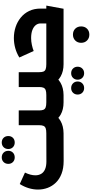

<svg xmlns="http://www.w3.org/2000/svg" viewBox="571 -1336 1066 2249"><g transform="rotate(-90 1104.5 -211.0)"><path d="M344 1Q258 1 194.5 -23.5Q131 -48 90 -90.5Q49 -133 29 -186.5Q9 -240 9 -299Q9 -353 25.5 -408Q42 -463 74 -513L208 -452Q192 -419 184 -388.5Q176 -358 176 -330Q176 -292 193 -262.5Q210 -233 246.5 -217Q283 -201 339 -201L668 -202Q707 -202 727 -209.5Q747 -217 755 -235Q763 -253 763 -286V-525H936V-286Q936 -197 904 -133Q872 -69 812.5 -35Q753 -1 668 0ZM1031 0Q946 0 886.5 -34Q827 -68 795 -132.5Q763 -197 763 -286H936Q936 -253 944 -235Q952 -217 972.5 -209.5Q993 -202 1031 -202H1059V0ZM1059 0V-202Q1068 -202 1073.5 -174.5Q1079 -147 1079 -102Q1079 -56 1073.5 -28Q1068 0 1059 0ZM560 -572Q527 -572 505.5 -593Q484 -614 484 -647Q484 -681 505.5 -702.5Q527 -724 560 -724Q594 -724 615 -702.5Q636 -681 636 -647Q636 -614 615 -593Q594 -572 560 -572ZM386 -572Q353 -572 331.5 -593Q310 -614 310 -647Q310 -681 331.5 -702.5Q353 -724 386 -724Q420 -724 441.5 -702.5Q463 -681 463 -647Q463 -614 441.5 -593Q420 -572 386 -572Z M1059 0V-202H1116Q1154 -202 1174 -209.5Q1194 -217 1202 -235Q1210 -253 1210 -286V-525H1384V-286Q1384 -197 1351.5 -133Q1319 -69 1259.5 -35Q1200 -1 1116 0ZM1478 0Q1394 0 1334 -34Q1274 -68 1242 -132.5Q1210 -197 1210 -286H1384Q1384 -253 1391.5 -235Q1399 -217 1419.5 -209.5Q1440 -202 1478 -202H1512V0ZM1512 0V-202Q1521 -202 1526.5 -174.5Q1532 -147 1532 -102Q1532 -56 1526.5 -28Q1521 0 1512 0ZM1059 0Q1050 0 1044.5 -28Q1039 -56 1039 -102Q1039 -147 1044.5 -174.5Q1050 -202 1059 -202ZM1372 241Q1339 241 1317.5 219.5Q1296 198 1296 165Q1296 132 1317.5 110.5Q1339 89 1372 89Q1405 89 1426.5 110.5Q1448 132 1448 165Q1448 198 1426.5 219.5Q1405 241 1372 241ZM1198 241Q1165 241 1143.5 219.5Q1122 198 1122 165Q1122 132 1143.5 110.5Q1165 89 1198 89Q1231 89 1253 110.5Q1275 132 1275 165Q1275 198 1253 219.5Q1231 241 1198 241Z M1955 -134V-269Q1955 -301 1935 -326Q1915 -351 1877 -365.5Q1839 -380 1783 -380Q1744 -380 1703 -371Q1662 -362 1632 -350L1556 -518Q1608 -550 1666 -566Q1724 -582 1784 -582Q1852 -582 1913.5 -561.5Q1975 -541 2024 -501Q2073 -461 2101 -403Q2129 -345 2129 -269V-134ZM1512 0V-202H2164L2127 0ZM1512 0Q1503 0 1497.5 -28Q1492 -56 1492 -102Q1492 -147 1497.5 -174.5Q1503 -202 1512 -202ZM1824 302Q1782 302 1755 275Q1728 248 1728 206Q1728 164 1755 137Q1782 110 1824 110Q1867 110 1893.5 137Q1920 164 1920 206Q1920 248 1893.5 275Q1867 302 1824 302Z"/></g></svg>

Font: Alexandria ExtraBold
Style: Regular
Weight: 800
Designer: Mohamed Gaber
Foundry: Kief Type Foundry
Version: Version 5.100